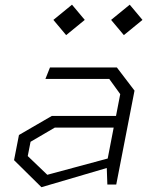

<svg xmlns="http://www.w3.org/2000/svg" viewBox="-20 -788 660 820"><path d="M438.5 0H476.5L554.5 -401L479 -500H193.5L174 -451H446.5L493.5 -386L475.5 -293H201.5L61 -211.5L40 -104L157 11.5L436 -70.5ZM98.5 -121.5 110.5 -182.5 214 -243H465.5L440 -111L182 -41.5ZM208 -703 262.5 -638 342 -703 287.5 -768ZM454.5 -703 509 -638 588.5 -703 534 -768Z"/></svg>

Font: Monaspace Krypton ExtraLight
Style: Italic
Weight: 200
Italic angle: -11°
Designer: Riley Cran & the Lettermatic Team
Foundry: Lettermatic
Version: Version 1.101 (Monaspace Krypton)